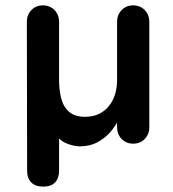

<svg xmlns="http://www.w3.org/2000/svg" viewBox="-20 -535 646 715"><path d="M141 160Q112 160 96.5 144.5Q81 129 81 100L80 -454Q80 -480 97 -497.5Q114 -515 140 -515Q166 -515 183 -497.5Q200 -480 200 -454V-238Q200 -200 208 -168.5Q216 -137 237.5 -118.5Q259 -100 297 -100Q326 -100 348 -110.5Q370 -121 385.5 -140Q401 -159 408.5 -184Q416 -209 416 -238V-454Q416 -480 433 -497.5Q450 -515 476 -515Q502 -515 519 -497.5Q536 -480 536 -454V-61Q536 -35 519 -17.5Q502 0 476 0Q450 0 433 -17.5Q416 -35 416 -61V-90L418 -83Q414 -73 397 -50.5Q380 -28 349.5 -9Q319 10 275 10Q266 10 250.5 6.5Q235 3 220 -4.5Q205 -12 196 -25L200 -51V100Q200 129 185 144.5Q170 160 141 160Z"/></svg>

Font: Quicksand Variable Light
Style: Regular
Weight: 300
Designer: Andrew Paglinawan
Foundry: Andrew Paglinawan
Version: Version 3.004